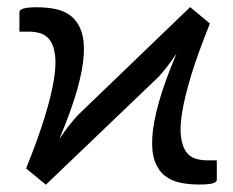

<svg xmlns="http://www.w3.org/2000/svg" viewBox="-20 -504 645 531"><path d="M560.5 -439Q527.3 -356.4 509 -296.4Q490.7 -236.3 483.9 -194.3Q477.1 -152.3 480.5 -126.2Q483.9 -100.1 493.9 -85.4Q503.9 -70.8 519.5 -65.7Q535.2 -60.5 552.7 -60.5H579.6V-6.8Q579.6 0 567.9 3.2Q556.2 6.3 530.3 6.3Q502.4 6.3 478 1.2Q453.6 -3.9 435.8 -18.1Q418 -32.2 408.4 -57.6Q398.9 -83 401.1 -123.3Q403.3 -163.6 419.2 -220.7Q435.1 -277.8 468.3 -356Q455.1 -336.4 441.9 -319.3Q428.7 -302.2 418 -291L106.9 6.8L52.2 -38.1Q85.4 -120.6 103.8 -180.7Q122.1 -240.7 128.9 -282.7Q135.7 -324.7 132.3 -351.1Q128.9 -377.4 118.9 -391.8Q108.9 -406.2 93.3 -411.4Q77.6 -416.5 60.1 -416.5H33.7V-470.7Q33.7 -477.1 45.4 -480.5Q57.1 -483.9 82.5 -483.9Q109.9 -483.9 134.5 -478.8Q159.2 -473.6 177 -459.2Q194.8 -444.8 204.3 -419.4Q213.9 -394 211.7 -353.5Q209.5 -313 193.4 -255.6Q177.2 -198.2 144 -119.6Q157.7 -139.6 171.1 -157Q184.6 -174.3 195.8 -186L505.9 -484.4Z"/></svg>

Font: Carlito
Style: Regular
Weight: 400
Designer: Lukasz Dziedzic
Foundry: tyPoland Lukasz Dziedzic
Version: Version 1.104